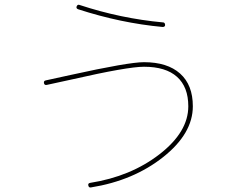

<svg xmlns="http://www.w3.org/2000/svg" viewBox="-20 -777 1040 825"><path d="M180.7 -412.1Q170.9 -410.2 168.9 -419.9Q167 -429.7 176.8 -431.6L284.2 -455.1Q532.2 -509.8 598.6 -509.8Q699.2 -509.8 753.9 -460.9Q808.6 -412.1 808.6 -320.3Q808.6 -203.1 681.2 -102.1Q553.7 -1 371.1 28.3Q361.3 30.3 359.4 19.5Q357.4 10.7 367.2 8.8Q542 -18.6 665.5 -114.3Q789.1 -210 789.1 -320.3Q789.1 -403.3 740.7 -446.8Q692.4 -490.2 598.6 -490.2Q528.3 -490.2 288.1 -435.5ZM315.4 -737.3Q305.7 -741.2 309.6 -750Q313.5 -758.8 321.3 -755.9Q499 -697.3 680.7 -680.7Q688.5 -680.7 689.5 -669.9Q689.5 -661.1 678.7 -661.1Q499 -677.7 315.4 -737.3Z"/></svg>

Font: Rounded-L Mgen+ 2m thin
Style: Regular
Weight: 100
Designer: [Source Han Sans]
Ryoko NISHIZUKA  (kana & ideographs); Paul D. Hunt (Latin, Greek & Cyrillic); Wenlong ZHANG  (bopomofo
Version: Version 1.059.20150602